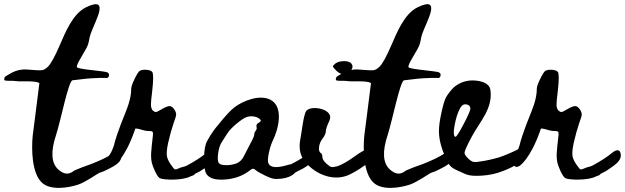

<svg xmlns="http://www.w3.org/2000/svg" viewBox="-140 -828 2982 916"><path d="M397 -94.6C371.8 -78.5 338.1 -62.2 295.8 -45.7C289.6 -43.2 211.8 -17.1 206.3 -8.4C197.1 -2.9 188.3 0.2 180.2 0.3C167 0.5 152.9 -6.1 138 -19.4C104.5 -49.5 101 -104.4 127.5 -184.2C149.5 -251.2 186.7 -442.2 205.7 -444.9C216.7 -446 230.5 -447.7 247.2 -449.8C263.7 -451.9 279.9 -453.5 295.6 -454.5C311.3 -455.6 325.4 -456.2 337.9 -456.4C350.3 -456.7 358.5 -456.6 362.4 -456.2C373.1 -454.2 379 -458.3 380 -468.3C380.9 -476 377.5 -481 370 -483.4C362.4 -485.8 341.3 -488.8 306.6 -492.5C256.5 -497.9 230.2 -502.7 227.5 -506.8C224.7 -510.3 228.2 -520.8 237.9 -538.5C247.5 -555.4 258.1 -573.7 269.5 -593.5C277.2 -606.7 282.1 -619.9 284.3 -632.9C286.4 -645.9 289.2 -657.3 292.6 -667.1C313.3 -726.7 388.9 -850.9 269.8 -792.9C207.1 -762.3 171.1 -672.3 145.3 -612.6C121.5 -557.5 102.6 -523.3 88.8 -510C79.1 -500.1 69.6 -494.5 60.1 -493.2C50.6 -491.9 26.1 -492.9 -13.3 -496.4C-67.4 -499.9 -101.9 -468.8 -110 -465.8C-117.5 -461.9 -120.7 -455.8 -119.6 -447.5C-118.5 -439.3 -84.7 -444 -74 -442.1C-63.3 -440.2 -45 -439.4 -19.3 -439.8C-8.4 -440.1 2.3 -440 12.7 -439.3C25.5 -438.4 37.8 -437.6 47.9 -431.5C48.5 -431.1 16.9 -190.3 16 -180.2C10 -119 10.6 -0.7 60.9 44.3C102.4 81.4 185.2 68.6 233.1 52.7C267.7 41.3 327.9 -1.3 333.3 -3.1C347.1 -7.1 360.5 -12.7 373.7 -19.8C395 -31.4 435.8 -48.4 438.5 -76.9C441.5 -107.8 421.7 -109.7 397 -94.6Z M845.5 -99.1C823.2 -80.3 792.7 -60.4 754.1 -39.4C744.5 -34.1 733.8 -31.8 723.3 -29C717.4 -27.4 700.6 -17.9 694.8 -20C691.4 -21.1 686.8 -26 680.9 -34.6C666.8 -53.3 658.6 -69.5 656.4 -83.1C654.1 -96.8 656 -117.6 662 -145.7C670.1 -181.6 679 -213.6 688.6 -241.6C696 -261.1 699.9 -274.2 700.3 -280.9C700.7 -287.4 698.3 -295.1 693.1 -303.7C685.7 -315.4 677.9 -321.4 669.7 -321.9C661.6 -322.2 648.2 -316.9 629.7 -306C617 -298.2 608.5 -294.1 604 -293.7C599.6 -293.3 594.4 -295.9 588.4 -301.4C583.3 -307.6 580.5 -316 580.1 -326.5C579.7 -337.1 581.8 -359.4 586.2 -393.8C592.2 -446.8 592.2 -477.2 586.2 -485C581.8 -490.5 572.7 -493.8 559 -495C545.2 -496.1 534.3 -494.4 526.1 -489.7C520.2 -485.1 512 -472 501.7 -450.5C491.2 -429 486.1 -414.1 486.1 -405.4C486 -353 464.9 -307.5 446.3 -260.2C442.2 -249.8 428.4 -215.5 416.6 -179.6H416.6C416.6 -179.6 416.5 -179.3 416.5 -179.2C411.3 -163.5 406.7 -147.7 403.3 -133.3C396 -111.9 386.3 -89.6 375.8 -81.8C375.8 -81.8 362.7 -13.4 404.2 -36.7C404.2 -36.7 455 -70 501.5 -202.5C504.2 -209.7 506 -214.8 505.8 -214.8C526.7 -214.7 545.4 -203.1 567.3 -203.1C572.5 -203.1 576.6 -202.9 579.6 -202.5C582.6 -202.1 584.9 -201.3 586.8 -200.1C588.6 -199 589.6 -197.1 589.6 -194.3C589.6 -191.6 589.6 -187.9 589.6 -183.2C585.1 -145 582.3 -117.1 581.2 -99.5C580.1 -82 581.2 -65.8 584.5 -51C587.8 -36.2 606.9 12.5 621.7 21.8C636.9 30.9 731.9 34.6 770.3 12.8C775.4 11.4 779.9 9.8 783.3 8.1C786.8 6.2 788.7 4 789.8 1.6C791.5 0.7 793 -0.1 794.1 -0.6C806.8 -6.1 819 -13.2 830.9 -21.8C850 -35.6 887.1 -56.9 886.8 -85.8C886.5 -117.1 867.4 -116.9 845.5 -99.1Z M1331.8 -95.8C1312.5 -80.4 1286.3 -64 1253 -46.8C1251 -45.7 1248.7 -44.8 1246.3 -43.8C1244 -43.8 1241.8 -43.5 1239.5 -42.9C1184.5 -25.7 1151.8 -26.9 1141.6 -46.8C1137.1 -54.4 1137.1 -70 1141.6 -93.3C1146.1 -116.7 1152.8 -138.3 1161.8 -158.1C1188.9 -212.4 1214.9 -318.8 1149.8 -352.3C1099.1 -378.4 1019.2 -347.7 977.9 -315.5C959 -300.8 933.3 -273 900.7 -232C890.4 -219.9 883.2 -210.8 879 -204.7C874.9 -198.6 870.6 -192.2 866.1 -185.5C861.6 -178.7 855.5 -168.4 847.8 -154.3C838.9 -138.3 834.1 -111.4 833.5 -73.7C832.8 -35.9 836.7 -10.6 845 2.2C858.4 22.7 887.2 31.5 931.4 28.6C975.6 25.7 1013.6 12.7 1045.6 -10.3C1055.2 -18 1061.9 -22.2 1065.8 -22.8C1069.6 -23.4 1074.1 -21.5 1079.2 -17C1086.9 -10 1102.9 -0.7 1127.2 10.8C1143.2 18.5 1155.8 23.1 1165.1 24.7C1174.4 26.3 1187.4 26.1 1204 24.2C1230.2 21 1250.4 12.7 1264.5 -0.7L1269.1 -5.1C1277.5 -9.7 1284.2 -13.5 1287.5 -15.1C1298.5 -19.6 1309 -25.3 1319.3 -32.4C1335.7 -43.7 1367.7 -61.3 1367.5 -84.9C1367.2 -110.5 1350.8 -110.4 1331.8 -95.8ZM1094.6 -242.6C1085 -237.5 1081.4 -230.7 1084 -222.4C1085.9 -216 1084.6 -210.1 1080.2 -204.7C1075.7 -199.2 1073.4 -194 1073.4 -188.8C1073.4 -180.5 1066.7 -164.5 1053.3 -140.8C1046.2 -127.4 1036 -107.6 1022.6 -81.3C1015.5 -66.6 1004.3 -55.7 989 -48.7C973.6 -42.9 957 -40 939 -40C921.1 -40 909.6 -43.3 904.5 -49.6C898.7 -56.7 897.5 -72.2 900.7 -96.2C903.9 -120.2 909.9 -138.6 918.9 -151.4C925.9 -162.9 934.6 -176.4 944.8 -191.7C953.2 -205.2 968.3 -221 990.4 -239.3C1012.5 -257.5 1029 -267.9 1039.9 -270.5C1050.7 -273.7 1061.9 -274.1 1073.4 -271.9C1085 -269.6 1093.9 -265.3 1100.3 -258.9C1103.5 -255.7 1104.8 -253 1104.2 -250.8C1103.5 -248.5 1100.3 -245.8 1094.6 -242.6Z M1507.3 -475.9C1521.2 -479 1531.3 -485.8 1537.5 -496.3C1543.7 -506.8 1543.3 -516.2 1536.3 -524.8C1530.1 -532.5 1518.5 -536.4 1501.5 -536.4C1484.4 -536.4 1470.5 -532.5 1459.6 -524.8C1451.9 -518.6 1448.2 -513.9 1448.6 -510.8C1449 -507.7 1454.2 -501.1 1464.3 -491.1C1478.2 -477.1 1492.6 -472.1 1507.3 -475.9ZM1646.8 -100.5C1639 -113.7 1628.2 -118.9 1614.2 -116.2C1600.3 -113.5 1580.1 -102.4 1553.8 -83.1C1520.4 -59.1 1492.9 -43.2 1471.2 -35.4C1456.5 -31.5 1446.4 -30.2 1441 -31.4C1435.6 -32.5 1428.2 -37.3 1418.9 -45.9C1405 -58.3 1398 -69.1 1398 -78.4C1398 -89.3 1395.3 -95.9 1389.9 -98.2C1382.9 -102.8 1380.4 -112.5 1382.3 -127.3C1384.2 -142 1389.5 -154.7 1398 -165.6C1408.8 -179.6 1414.3 -191.2 1414.3 -200.5C1414.3 -210.5 1420.1 -228 1431.7 -252.8C1457.2 -307.3 1345.4 -328.7 1321.5 -299.2C1308.1 -282.7 1299.5 -197.2 1294.3 -172.5C1285.5 -129.9 1286.9 -90.7 1315.8 -55.7C1366.6 5.9 1456.4 41.5 1531.7 2.9C1565.1 -14.1 1594.1 -33.1 1618.9 -54C1634.4 -67.2 1643.9 -76.7 1647.4 -82.5C1650.9 -88.3 1650.6 -94.3 1646.8 -100.5Z M1979 -94.6C1953.8 -78.5 1920.1 -62.2 1877.8 -45.7C1871.6 -43.2 1793.8 -17.1 1788.3 -8.4C1779.1 -2.9 1770.3 0.2 1762.2 0.3C1749 0.5 1734.9 -6.1 1720 -19.4C1686.5 -49.5 1683 -104.4 1709.5 -184.2C1731.5 -251.2 1768.7 -442.2 1787.7 -444.9C1798.7 -446 1812.5 -447.7 1829.2 -449.8C1845.7 -451.9 1861.9 -453.5 1877.6 -454.5C1893.3 -455.6 1907.4 -456.2 1919.9 -456.4C1932.3 -456.7 1940.5 -456.6 1944.4 -456.2C1955.1 -454.2 1961 -458.3 1962 -468.3C1962.9 -476 1959.5 -481 1952 -483.4C1944.4 -485.8 1923.3 -488.8 1888.6 -492.5C1838.5 -497.9 1812.2 -502.7 1809.5 -506.8C1806.7 -510.3 1810.2 -520.8 1819.9 -538.5C1829.5 -555.4 1840.1 -573.7 1851.5 -593.5C1859.2 -606.7 1864.1 -619.9 1866.3 -632.9C1868.4 -645.9 1871.2 -657.3 1874.6 -667.1C1895.3 -726.7 1970.9 -850.9 1851.8 -792.9C1789.1 -762.3 1753.1 -672.3 1727.3 -612.6C1703.5 -557.5 1684.6 -523.3 1670.8 -510C1661.1 -500.1 1651.6 -494.5 1642.1 -493.2C1632.6 -491.9 1608.1 -492.9 1568.7 -496.4C1514.6 -499.9 1480.1 -468.8 1472 -465.8C1464.5 -461.9 1461.3 -455.8 1462.4 -447.5C1463.5 -439.3 1497.3 -444 1508 -442.1C1518.7 -440.2 1537 -439.4 1562.7 -439.8C1573.6 -440.1 1584.3 -440 1594.7 -439.3C1607.5 -438.4 1619.8 -437.6 1629.9 -431.5C1630.5 -431.1 1598.9 -190.3 1598 -180.2C1592 -119 1592.6 -0.7 1642.9 44.3C1684.4 81.4 1767.2 68.6 1815.1 52.7C1849.7 41.3 1909.9 -1.3 1915.3 -3.1C1929.1 -7.1 1942.5 -12.7 1955.7 -19.8C1977 -31.4 2017.8 -48.4 2020.5 -76.9C2023.5 -107.8 2003.7 -109.7 1979 -94.6Z M2337.5 -119.7C2326.1 -110.5 2264.2 -84.7 2242.4 -77.7C2210.6 -68.4 2181.2 -61.8 2154 -58C2137 -54.9 2125.2 -54.1 2118.6 -55.7C2112 -57.2 2104.4 -61.8 2095.9 -69.6C2082.7 -82 2076.2 -91.7 2076.2 -98.7C2076.2 -107.2 2087.8 -133.1 2111 -176.6C2149.4 -248.1 2212.8 -311.5 2199.5 -399.5C2194.5 -432.8 2154.1 -441.6 2126.1 -443.9C2086.5 -447.1 2046.9 -433.9 2018.8 -405.1C2009 -395 2000.9 -383.4 1992.8 -371.8C1978.4 -351.2 1971.6 -314.1 1965.7 -289.3C1958 -253.6 1954.1 -224.8 1954.1 -202.7C1954.1 -159.3 1967.8 -116.8 1984.6 -78.1C1992.8 -58.9 2002 -38.8 2019.2 -27C2035.2 -16.2 2057.8 -8.6 2075.3 0.2C2100.2 12.6 2131.1 11.5 2158.1 10C2194.7 7.9 2228.9 0.3 2260.7 -12.5C2260.7 -12.5 2279.8 -20.1 2283.9 -22C2297.1 -27.4 2309.9 -34.4 2322.3 -42.9C2342.2 -56.6 2381 -77.9 2380.7 -106.5C2380.4 -137.6 2360.5 -137.3 2337.5 -119.7ZM2033.2 -175.4C2029.3 -175.4 2026.7 -179.4 2025.6 -187.6C2024.5 -195.7 2024.8 -205.8 2026.8 -217.8C2028.7 -229.8 2031.2 -242.4 2034.3 -255.6C2037.4 -268.7 2041.5 -281.5 2046.6 -293.9C2051.6 -306.3 2056.8 -315.6 2062.3 -321.8C2068.5 -329.5 2077 -332.1 2087.8 -329.4C2098.7 -326.7 2104.1 -320.2 2104.1 -310.2C2104.1 -301.7 2093.5 -277.1 2072.2 -236.4C2050.8 -195.7 2037.8 -175.4 2033.2 -175.4Z M2780.5 -99.1C2758.2 -80.3 2727.7 -60.4 2689.1 -39.4C2679.5 -34.1 2668.8 -31.8 2658.3 -29C2652.4 -27.4 2635.6 -17.9 2629.8 -20C2626.4 -21.1 2621.8 -26 2615.9 -34.6C2601.8 -53.3 2593.6 -69.5 2591.4 -83.1C2589.1 -96.8 2591 -117.6 2597 -145.7C2605.1 -181.6 2614 -213.6 2623.6 -241.6C2631 -261.1 2634.9 -274.2 2635.3 -280.9C2635.7 -287.4 2633.3 -295.1 2628.1 -303.7C2620.7 -315.4 2612.9 -321.4 2604.7 -321.9C2596.6 -322.2 2583.2 -316.9 2564.7 -306C2552 -298.2 2543.5 -294.1 2539 -293.7C2534.6 -293.3 2529.4 -295.9 2523.4 -301.4C2518.3 -307.6 2515.5 -316 2515.1 -326.5C2514.7 -337.1 2516.8 -359.4 2521.2 -393.8C2527.2 -446.8 2527.2 -477.2 2521.2 -485C2516.8 -490.5 2507.7 -493.8 2494 -495C2480.2 -496.1 2469.3 -494.4 2461.1 -489.7C2455.2 -485.1 2447 -472 2436.7 -450.5C2426.2 -429 2421.1 -414.1 2421.1 -405.4C2421 -353 2399.9 -307.5 2381.3 -260.2C2377.2 -249.8 2363.4 -215.5 2351.6 -179.6H2351.6C2351.6 -179.6 2351.5 -179.3 2351.5 -179.2C2346.3 -163.5 2341.7 -147.7 2338.3 -133.3C2331 -111.9 2321.3 -89.6 2310.8 -81.8C2310.8 -81.8 2297.7 -13.4 2339.2 -36.7C2339.2 -36.7 2390 -70 2436.5 -202.5C2439.2 -209.7 2441 -214.8 2440.8 -214.8C2461.7 -214.7 2480.4 -203.1 2502.3 -203.1C2507.5 -203.1 2511.6 -202.9 2514.6 -202.5C2517.6 -202.1 2519.9 -201.3 2521.8 -200.1C2523.6 -199 2524.6 -197.1 2524.6 -194.3C2524.6 -191.6 2524.6 -187.9 2524.6 -183.2C2520.1 -145 2517.3 -117.1 2516.2 -99.5C2515.1 -82 2516.2 -65.8 2519.5 -51C2522.8 -36.2 2541.9 12.5 2556.7 21.8C2571.9 30.9 2666.9 34.6 2705.3 12.8C2710.4 11.4 2714.9 9.8 2718.3 8.1C2721.8 6.2 2723.7 4 2724.8 1.6C2726.5 0.7 2728 -0.1 2729.1 -0.6C2741.8 -6.1 2754 -13.2 2765.9 -21.8C2785 -35.6 2822.1 -56.9 2821.8 -85.8C2821.5 -117.1 2802.4 -116.9 2780.5 -99.1Z"/></svg>

Font: Beth Ellen
Style: Regular
Weight: 400
Version: Version 1.015;Fontself Maker 2.1.2